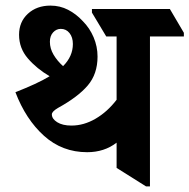

<svg xmlns="http://www.w3.org/2000/svg" viewBox="-20 -657 676 685"><path d="M291 -114Q202 -114 137 -172.5Q72 -231 35 -328Q73 -343 103.5 -357Q134 -371 157 -385Q111 -412 79.5 -448.5Q48 -485 48 -533Q48 -579 79.5 -608Q111 -637 160 -637Q194 -637 223 -622Q252 -607 275 -582Q300 -557 314 -524Q328 -491 328 -455Q328 -393 293 -352Q258 -311 187 -272Q165 -259 165 -249Q165 -233 184 -221Q203 -209 235 -209Q279 -209 321 -233.5Q363 -258 396 -301V-527H359L308 -612V-625H586L636 -540V-527H515V8H501L396 -58V-148Q352 -114 291 -114ZM158 -508Q158 -484 171 -462Q184 -440 205 -421Q240 -456 240 -500Q240 -524 228 -539Q216 -554 197 -554Q181 -554 169.5 -541.5Q158 -529 158 -508Z"/></svg>

Font: Noto Serif Devanagari SemiCondensed
Style: Bold
Weight: 700
Width: 4
Designer: Universal Thirst, Indian Type Foundry and the Monotype Design Team
Foundry: Monotype Imaging Inc.
Version: Version 2.004; ttfautohint (v1.8.4.7-5d5b)